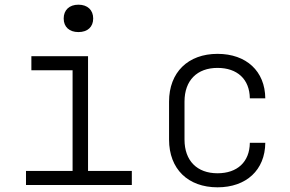

<svg xmlns="http://www.w3.org/2000/svg" viewBox="-20 -790 1240 820"><path d="M315 -653C354 -653 378 -675 378 -711C378 -747 354 -770 315 -770C276 -770 252 -747 252 -711C252 -675 276 -653 315 -653ZM91 0H543V-60H356V-550H114V-490H290V-60H91Z M909 10C1032 10 1112 -64 1113 -180H1047C1046 -98 993 -50 909 -50C822 -50 768 -103 768 -194V-356C768 -447 822 -500 909 -500C993 -500 1046 -452 1047 -370H1113C1112 -486 1032 -560 909 -560C783 -560 702 -481 702 -356V-194C702 -68 783 10 909 10Z"/></svg>

Font: JetBrains Mono ExtraLight
Style: Regular
Weight: 240
Monospace: yes
Designer: Philipp Nurullin, Konstantin Bulenkov
Foundry: JetBrains
Version: Version 2.305